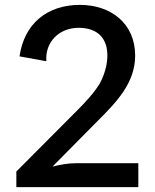

<svg xmlns="http://www.w3.org/2000/svg" viewBox="-20 -767 636 787"><path d="M547 -98H291C259 -98 226 -92 195 -84L383 -274C457 -348 534 -427 534 -539C534 -673 432 -747 308 -747C171 -747 79 -668 60 -536L170 -516C164 -595 223 -653 302 -653C444 -653 438 -513 388 -423C362 -382 330 -348 296 -314L47 -64V0H547Z"/></svg>

Font: Spoqa Han Sans Neo Medium
Style: Regular
Weight: 500
Designer: [Spoqa Han Sans Neo] Dong-huui Kim  Younghwa Kang  Yujin Lee  [Noto Sans] Ryoko NISHIZUKA  (kana & ideographs); Paul D. 
Foundry: Spoqa (http://www.spoqa-han-sans.com)
Version: Version 1.000